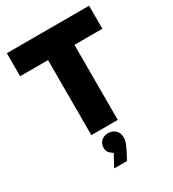

<svg xmlns="http://www.w3.org/2000/svg" viewBox="-228 -842 1099 1221"><g transform="rotate(-30 321.0 -232.0)"><path d="M19 -720H623V-551H418V0H224V-551H19ZM291 169Q278 161 264.5 148Q251 135 251 109Q251 79 271 60.5Q291 42 321 42Q352 42 373.5 61Q395 80 395 115Q395 139 384.5 163Q374 187 366 203L338 256H246V251Z"/></g></svg>

Font: Kufam ExtraBold
Style: Regular
Weight: 800
Designer: Wael Morcos, Artur Schmal
Foundry: Original Type
Version: Version 1.300; ttfautohint (v1.8.3)